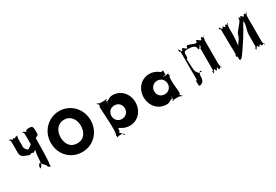

<svg xmlns="http://www.w3.org/2000/svg" viewBox="57 -1798 4251 2957"><g transform="rotate(-30 2183.0 -319.5)"><path d="M476 -733C458 -733 419 -732 419 -702C402 -702 373 -742 364 -722C364 -722 362 -749 362 -719C371 -710 381 -711 381 -664V-517C381 -485 348 -483 314 -453C278 -453 255 -515 255 -517V-664C255 -681 266 -740 275 -719C275 -719 273 -752 273 -722C264 -712 235 -732 218 -702C218 -702 180 -732 180 -702C163 -702 134 -742 125 -722C125 -722 123 -749 123 -719C132 -710 142 -711 142 -664V-486C142 -395 226 -395 286 -365C286 -365 344 -395 344 -365C362 -365 391 -403 401 -382C401 -382 399 -415 399 -385C389 -376 381 -314 381 -297C381 -286 370 -139 359 -139C347 -121 331 -103 322 -105V-134C331 -174 359 -185 358 -185C340 -185 377 -184 377 -149C394 -149 423 -102 432 -92C432 -62 462 -54 482 -54C473 -63 478 -92 478 -109C493 -109 494 -582 494 -548C494 -531 505 -559 532 -568C550 -568 549 -572 549 -661C549 -741 512 -733 476 -733Z M658 -364C658 -159 805 0 1012 0C1213 0 1365 -159 1365 -364C1365 -569 1207 -727 1012 -727C819 -727 658 -569 658 -364ZM831 -364C831 -468 889 -573 1012 -573C1136 -573 1192 -468 1192 -364C1192 -259 1139 -155 1012 -155C881 -155 831 -259 831 -364Z M2101 -257C2101 -407 1996 -528 1846 -528C1792 -528 1799 -512 1733 -487C1715 -479 1751 -468 1711 -460C1702 -460 1751 -458 1713 -458C1708 -466 1756 -483 1718 -494C1709 -494 1756 -495 1718 -495C1709 -505 1762 -521 1730 -526C1721 -526 1766 -529 1728 -529C1714 -524 1744 -517 1696 -517H1624C1598 -517 1615 -527 1569 -536C1560 -536 1605 -535 1567 -535C1568 -525 1625 -497 1587 -479C1578 -479 1625 26 1587 26C1578 44 1614 71 1567 81C1558 81 1607 82 1569 82C1569 73 1644 63 1624 63H1682C1690 63 1711 76 1713 88C1693 97 1697 99 1697 92C1687 75 1677 47 1656 29C1635 29 1634 -141 1634 -47C1634 35 1630 21 1648 13C1670 13 1668 14 1668 -24C1668 -54 1685 -39 1714 -22C1751 0 1794 15 1846 15C1996 15 2101 -107 2101 -257ZM1913 -257C1913 -186 1860 -136 1793 -136C1727 -136 1674 -186 1674 -257C1674 -327 1724 -377 1793 -377C1865 -377 1913 -327 1913 -257Z M2247 -256C2247 -106 2352 15 2502 15C2555 15 2549 -1 2615 -26C2633 -34 2596 -45 2636 -53C2645 -53 2596 -55 2634 -55C2639 -47 2591 -30 2629 -19C2638 -19 2591 -18 2629 -18C2638 -8 2585 9 2617 14C2626 14 2582 16 2620 16C2634 11 2603 4 2651 4H2723C2749 4 2732 14 2778 23C2787 23 2742 22 2780 22C2779 12 2723 -16 2761 -34C2770 -34 2723 -344 2761 -344C2770 -362 2733 -389 2780 -399C2789 -399 2740 -400 2778 -400C2778 -391 2703 -381 2723 -381C2723 -381 2663 -383 2670 -386C2681 -395 2666 -404 2662 -402C2662 -395 2661 -393 2682 -393C2708 -389 2714 -377 2714 -431C2714 -482 2716 -471 2698 -463C2676 -463 2678 -464 2678 -458C2674 -460 2664 -472 2637 -488C2599 -511 2554 -528 2502 -528C2352 -528 2247 -406 2247 -256ZM2435 -256C2435 -327 2488 -377 2555 -377C2621 -377 2674 -327 2674 -256C2674 -186 2624 -136 2555 -136C2483 -136 2435 -186 2435 -256Z M3221 -562C3249 -562 3344 -560 3344 -492C3362 -424 3400 -569 3400 -509C3400 -441 3399 -579 3399 -511C3399 -433 3381 -540 3381 -454V-108C3381 -22 3362 -132 3362 -53C3362 15 3363 -119 3363 -51C3363 8 3400 -139 3418 -71C3418 -3 3463 -139 3463 -71C3480 -3 3518 -130 3518 -51C3518 17 3520 -121 3520 -53C3520 6 3501 -158 3501 -108V-559C3501 -509 3520 -674 3520 -615C3520 -547 3518 -685 3518 -617C3518 -538 3480 -665 3463 -597C3463 -529 3381 -665 3381 -597C3381 -529 3212 -665 3212 -597C3212 -529 3129 -665 3129 -597C3112 -529 3074 -676 3074 -617C3074 -549 3072 -683 3072 -615C3072 -536 3091 -645 3091 -559V-108C3091 -22 3072 -132 3072 -53C3072 15 3074 19 3094 19C3122 9 3170 -2 3170 -89C3170 -174 3214 -176 3194 -176C3212 -176 3220 -168 3230 -158H3174C3165 -168 3136 -196 3136 -214C3116 -214 3115 -557 3115 -472C3115 -404 3107 -432 3117 -441C3137 -441 3136 -441 3136 -509C3136 -569 3175 -562 3221 -562Z M4026 -274C4105 -396 4148 -496 4165 -502C4165 -449 4168 -554 4168 -501C4168 -388 4131 -390 4131 -254V-93C4131 -22 4114 -99 4114 -35C4114 18 4112 -90 4112 -37C4121 6 4151 -108 4168 -55C4168 -2 4214 -108 4214 -55C4232 -2 4271 -101 4271 -37C4271 16 4269 -88 4269 -35C4259 8 4251 -128 4251 -93V-544C4251 -509 4259 -644 4269 -601C4269 -548 4271 -652 4271 -599C4271 -536 4232 -634 4214 -581C4214 -528 4152 -634 4152 -581C4152 -528 4127 -637 4125 -589C4125 -536 4128 -644 4128 -591C4130 -534 4124 -622 4120 -564C4120 -511 3990 -415 3990 -362C3946 -240 3889 -250 3889 -137C3889 -84 3886 -191 3886 -138C3903 -144 3921 -353 3921 -382V-544C3921 -509 3929 -644 3938 -600C3938 -547 3940 -652 3940 -599C3940 -536 3901 -634 3884 -581C3884 -528 3838 -634 3838 -581C3820 -528 3791 -642 3782 -599C3782 -546 3783 -654 3783 -601C3783 -538 3801 -615 3801 -544C3801 -491 3802 -38 3821 -38C3841 -20 3823 9 3823 -68C3823 -153 3822 -158 3802 -158C3792 -168 3820 -175 3804 -122C3770 -69 3830 -69 3830 -122C3830 -175 3854 -172 3837 -168C3817 -168 3814 -164 3814 -79C3812 2 3819 -13 3842 -18C3861 -18 3992 -221 4026 -274Z"/></g></svg>

Font: Hussar Przerywany
Style: Regular
Weight: 400
Foundry: Cannot Into Space Fonts
Version: Version 0.982